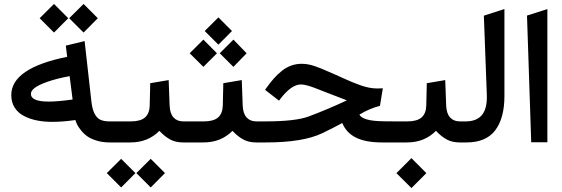

<svg xmlns="http://www.w3.org/2000/svg" viewBox="-20 -727 2871 980"><path d="M557.1 0H538.6Q502.4 0 472.4 -9.5Q442.4 -19 424.6 -32Q406.7 -44.9 393.1 -62.3Q379.4 -79.6 373.8 -91.3Q368.2 -103 364.7 -114.3Q301.3 -105 246.1 -105Q204.1 -105 168 -112.3Q131.8 -119.6 101.8 -135.3Q71.8 -150.9 54.7 -178Q37.6 -205.1 37.6 -241.7Q37.6 -379.4 322.8 -437L316.9 -485.8L315.9 -494.1L324.2 -496.1L400.9 -514.6L411.6 -517.6L413.1 -506.3L446.3 -210.9Q450.7 -169.9 462.6 -147Q474.6 -124 492.4 -115.7Q510.3 -107.4 539.1 -107.4H557.1Q560.5 -107.4 563.2 -92.5Q565.9 -77.6 565.9 -62.5V-45.9Q565.9 -30.3 563.2 -15.1Q560.5 0 557.1 0ZM350.6 -219.2 335.4 -338.4Q267.6 -325.7 222.2 -309.6Q176.8 -293.5 157.2 -278.3Q137.7 -263.2 137.7 -248Q137.7 -208.5 228.5 -208.5Q275.9 -208.5 350.6 -219.2ZM409.2 -704.1 476.6 -636.7 479.5 -633.8 476.6 -631.3 409.2 -563.5 406.2 -561 403.8 -563.5 335.9 -631.3 333.5 -633.8 335.9 -636.7 403.8 -704.1 406.2 -707ZM258.3 -704.1 325.7 -636.7 328.6 -633.8 325.7 -631.3 258.3 -563.5 255.4 -561 252.9 -563.5 185.1 -631.3 182.6 -633.8 185.1 -636.7 252.9 -704.1 255.4 -707Z M752 86.4 819.3 153.8 822.3 156.7 819.3 159.2 752 227.1 749 229.5 746.6 227.1 678.7 159.2 676.3 156.7 678.7 153.8 746.6 86.4 749 83.5ZM601.1 86.4 668.5 153.8 671.4 156.7 668.5 159.2 601.1 227.1 598.1 229.5 595.7 227.1 527.8 159.2 525.4 156.7 527.8 153.8 595.7 86.4 598.1 83.5ZM929.7 0H913.6Q877.4 0 849.9 -14.4Q822.3 -28.8 793.5 -59.1Q734.9 0 646 0H551.8Q533.2 0 533.2 -45.9V-62.5Q533.2 -107.4 551.8 -107.4H647.9Q696.8 -107.4 720 -127.4Q743.2 -147.5 744.1 -189L746.6 -293.9V-302.2L754.9 -303.7L830.1 -316.4L840.8 -318.4L841.3 -307.1L845.7 -189.5Q847.2 -147.9 865.5 -127.7Q883.8 -107.4 915 -107.4H929.7Q933.1 -107.4 935.8 -92.5Q938.5 -77.6 938.5 -62.5V-45.9Q938.5 -30.3 935.8 -15.1Q933.1 0 929.7 0Z M1302.7 0H1286.6Q1250.5 0 1222.9 -14.4Q1195.3 -28.8 1166.5 -59.1Q1107.9 0 1019 0H924.8Q906.2 0 906.2 -45.9V-62.5Q906.2 -107.4 924.8 -107.4H1021Q1069.8 -107.4 1093 -127.4Q1116.2 -147.5 1117.2 -189L1119.6 -293.9V-302.2L1127.9 -303.7L1203.1 -316.4L1213.9 -318.4L1214.4 -307.1L1218.8 -189.5Q1220.2 -147.9 1238.5 -127.7Q1256.8 -107.4 1288.1 -107.4H1302.7Q1306.2 -107.4 1308.8 -92.5Q1311.5 -77.6 1311.5 -62.5V-45.9Q1311.5 -30.3 1308.8 -15.1Q1306.2 0 1302.7 0ZM1094.7 -638.2 1164.1 -568.8 1094.7 -499 1024.9 -568.8ZM1171.4 -524.9 1238.8 -455.1 1171.4 -385.7 1101.6 -455.1ZM1018.1 -524.9 1087.4 -455.1 1018.1 -385.7 948.2 -455.1Z M1998 0H1928.7Q1847.2 0 1797.4 -24.4Q1747.6 -48.8 1727.1 -99.1Q1681.2 -74.2 1625.5 -47.4Q1526.9 0 1338.4 0H1297.9Q1279.3 0 1279.3 -45.9V-62.5Q1279.3 -107.4 1297.9 -107.4H1334Q1489.3 -107.4 1556.2 -132.8Q1651.9 -168.5 1750.5 -214.8Q1730.5 -222.2 1645 -255.4Q1597.7 -273.9 1582.3 -279.8Q1566.9 -285.6 1548.1 -290.8Q1529.3 -295.9 1516.1 -295.9Q1466.8 -295.9 1410.2 -221.2L1404.3 -213.4L1396.5 -219.2L1340.3 -262.7L1333 -268.6L1338.4 -276.4Q1359.4 -305.7 1377.9 -326.7Q1396.5 -347.7 1418.9 -365.5Q1441.4 -383.3 1466.6 -392.3Q1491.7 -401.4 1519.5 -401.4Q1536.1 -401.4 1552.7 -398.4Q1569.3 -395.5 1588.6 -388.7Q1607.9 -381.8 1620.8 -376.7Q1633.8 -371.6 1658 -360.6Q1682.1 -349.6 1693.4 -345.2Q1705.1 -339.8 1732.9 -327.4Q1760.7 -314.9 1777.6 -307.9Q1794.4 -300.8 1818.6 -292.2Q1842.8 -283.7 1864 -279.5Q1885.3 -275.4 1904.8 -275.4Q1913.1 -275.4 1921.9 -275.9L1934.1 -276.4L1932.1 -264.6L1920.4 -192.9L1919.4 -186.5L1913.1 -185.1Q1892.1 -179.7 1866.2 -168.7Q1840.3 -157.7 1814.5 -142.1Q1821.3 -127 1851.8 -117.7Q1882.3 -108.4 1939.9 -107.9L1998 -107.4Q2001.5 -107.4 2004.2 -92.5Q2006.8 -77.6 2006.8 -62.5V-45.9Q2006.8 -30.3 2004.2 -15.1Q2001.5 0 1998 0Z M2341.3 0H2325.2Q2289.1 0 2261.5 -14.4Q2233.9 -28.8 2205.1 -59.1Q2146.5 0 2057.6 0H1992.7Q1974.1 0 1974.1 -45.9V-62.5Q1974.1 -107.4 1992.7 -107.4H2059.6Q2108.4 -107.4 2131.6 -127.4Q2154.8 -147.5 2155.8 -189L2158.2 -293.9V-302.2L2166.5 -303.7L2241.7 -316.4L2252.4 -318.4L2252.9 -307.1L2257.3 -189.5Q2258.8 -147.9 2277.1 -127.7Q2295.4 -107.4 2326.7 -107.4H2341.3Q2344.7 -107.4 2347.4 -92.5Q2350.1 -77.6 2350.1 -62.5V-45.9Q2350.1 -30.3 2347.4 -15.1Q2344.7 0 2341.3 0ZM2080.1 80.1 2156.2 156.7 2080.1 232.9 2003.4 156.7Z M2336.4 -107.4H2356.9Q2359.9 -107.4 2362.8 -107.4Q2417 -109.4 2442.1 -142.8Q2467.3 -176.3 2464.8 -243.7L2449.7 -647L2457 -649.4L2542 -676.8L2554.7 -680.7V-667.5V-237.3Q2554.7 -124 2507.8 -62Q2460.9 0 2361.3 0H2336.4Q2317.9 0 2317.9 -45.9V-62.5Q2317.9 -107.4 2336.4 -107.4Z M2669.9 -647.5 2773.9 -680.7V-1H2691.4Z"/></svg>

Font: Samim FD-WOL
Style: Medium-FD-WOL
Weight: 500
Foundry: DejaVu fonts team - Redesigned by Saber Rastikerdar
Version: Version 4.0.0